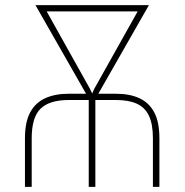

<svg xmlns="http://www.w3.org/2000/svg" viewBox="-20 -731 722 751"><path d="M104 0H77.6V-189.9Q77.6 -253.4 98.1 -291.5Q118.7 -329.6 157 -346.9Q195.3 -364.3 248 -364.3H434.1Q487.3 -364.3 525.1 -346.9Q563 -329.6 583.3 -291.5Q603.5 -253.4 603.5 -189.9V0H578.1V-189.9Q578.1 -245.6 562.5 -278.3Q546.9 -311 515.1 -325.4Q483.4 -339.8 434.1 -339.8H248Q174.3 -339.8 139.2 -306.4Q104 -272.9 104 -189.9ZM536.1 -710.9V-686.5H143.1V-710.9ZM349.1 -384.3 532.2 -710.9H562.5L352.5 -343.3H330.6ZM148.9 -710.9 331.5 -384.3 351.1 -343.3H328.6L118.7 -710.9ZM353 -353.5V0H327.1V-353.5Z"/></svg>

Font: Roboto Condensed Thin
Style: Regular
Weight: 250
Width: 3
Designer: Christian Robertson
Foundry: Google
Version: Version 3.009; 2024